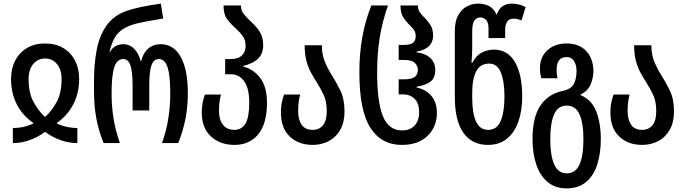

<svg xmlns="http://www.w3.org/2000/svg" viewBox="-20 -790 3782 1060"><path d="M51 0V-83Q75 -83 103 -88Q131 -93 164 -108V-111Q104 -153 72.5 -214.5Q41 -276 41 -355Q41 -412 64 -456Q87 -500 129 -525Q171 -550 229 -550Q287 -550 329 -525Q371 -500 394 -456Q417 -412 417 -355Q417 -276 385 -214.5Q353 -153 294 -111V-108Q326 -94 354.5 -88.5Q383 -83 407 -83V0Q361 0 315.5 -16Q270 -32 229 -62Q188 -32 142.5 -16Q97 0 51 0ZM229 -144Q268 -180 294 -229Q320 -278 320 -354Q320 -406 294.5 -436.5Q269 -467 229 -467Q189 -467 163.5 -436.5Q138 -406 138 -354Q138 -278 164 -229Q190 -180 229 -144Z M552 0Q523 -73 511 -141Q499 -209 499 -288V-344Q499 -435 513.5 -513Q528 -591 567 -647.5Q606 -704 679 -730Q711 -741 757.5 -751Q804 -761 868 -770L881 -688Q832 -680 782 -670.5Q732 -661 704 -651Q654 -634 626.5 -600.5Q599 -567 584 -502H586Q602 -529 622 -537.5Q642 -546 661 -546Q695 -546 720 -521.5Q745 -497 757 -452H759Q770 -497 798 -521.5Q826 -546 867 -546Q939 -546 978 -475.5Q1017 -405 1017 -276Q1017 -203 1004.5 -137Q992 -71 964 0H874Q898 -65 909 -134.5Q920 -204 920 -276Q920 -371 905.5 -417.5Q891 -464 856 -464Q828 -464 816 -429Q804 -394 804 -318V-180H712V-318Q712 -394 700 -429Q688 -464 661 -464Q625 -464 610.5 -418Q596 -372 596 -274Q596 -127 642 0Z M1274 10Q1196 10 1145 -36.5Q1094 -83 1094 -168Q1094 -198 1098 -219.5Q1102 -241 1111 -268H1200Q1194 -245 1191.5 -224Q1189 -203 1189 -177Q1189 -129 1211 -101Q1233 -73 1273 -73Q1315 -73 1335.5 -108Q1356 -143 1356 -224Q1356 -303 1328 -341.5Q1300 -380 1255 -380H1223V-464H1251Q1296 -464 1316 -484.5Q1336 -505 1336 -536Q1336 -568 1321.5 -589Q1307 -610 1286 -629Q1259 -652 1236.5 -680.5Q1214 -709 1214 -760H1310Q1310 -731 1327 -711Q1344 -691 1368 -668Q1393 -646 1413 -616Q1433 -586 1433 -540Q1433 -494 1405 -466.5Q1377 -439 1323 -426V-422Q1377 -410 1415.5 -361Q1454 -312 1454 -222Q1454 -108 1406 -49Q1358 10 1274 10Z M1707 10Q1628 10 1579.5 -36.5Q1531 -83 1531 -168Q1531 -198 1535 -219.5Q1539 -241 1548 -268H1637Q1631 -245 1628.5 -224Q1626 -203 1626 -177Q1626 -129 1645.5 -101Q1665 -73 1705 -73Q1743 -73 1763.5 -99Q1784 -125 1784 -175Q1784 -230 1767 -266Q1750 -302 1729 -335Q1713 -360 1697.5 -388Q1682 -416 1672 -453Q1662 -490 1662 -540H1757Q1757 -488 1773.5 -449Q1790 -410 1812 -375Q1838 -334 1860 -288Q1882 -242 1882 -174Q1882 -115 1858.5 -73.5Q1835 -32 1795 -11Q1755 10 1707 10Z M2199 10Q2085 10 2024.5 -85Q1964 -180 1964 -391Q1964 -495 1980.5 -586Q1997 -677 2030 -760H2122Q2090 -669 2076 -580Q2062 -491 2062 -391Q2062 -227 2094 -148.5Q2126 -70 2200 -70Q2245 -70 2269.5 -97.5Q2294 -125 2294 -171Q2294 -219 2269.5 -244Q2245 -269 2204 -269H2181V-352H2209Q2253 -352 2270 -365.5Q2287 -379 2287 -404Q2287 -426 2270.5 -442.5Q2254 -459 2212 -459H2181V-542H2209Q2245 -542 2260 -553.5Q2275 -565 2275 -590Q2275 -611 2265 -625Q2255 -639 2240 -653Q2223 -670 2207 -693.5Q2191 -717 2191 -760H2287Q2287 -737 2298.5 -721Q2310 -705 2326 -690Q2343 -673 2357 -651Q2371 -629 2371 -594Q2371 -521 2280 -505V-501Q2332 -494 2357.5 -468Q2383 -442 2383 -404Q2383 -360 2357.5 -340Q2332 -320 2280 -311V-307Q2332 -296 2362 -260Q2392 -224 2392 -167Q2392 -90 2340.5 -40Q2289 10 2199 10Z M2674 10Q2586 10 2538.5 -56.5Q2491 -123 2491 -256V-617Q2491 -673 2510 -706.5Q2529 -740 2558.5 -755Q2588 -770 2620 -770Q2652 -770 2679 -757Q2706 -744 2720 -711H2723Q2735 -744 2756.5 -757Q2778 -770 2804 -770Q2825 -770 2843.5 -765.5Q2862 -761 2882 -751L2859 -677Q2845 -683 2835.5 -685Q2826 -687 2815 -687Q2790 -687 2779.5 -669.5Q2769 -652 2769 -627V-580H2677V-635Q2677 -666 2663.5 -680Q2650 -694 2632 -694Q2613 -694 2600 -678Q2587 -662 2587 -615V-522Q2587 -490 2583 -444H2588Q2608 -483 2639.5 -499.5Q2671 -516 2708 -516Q2782 -516 2822.5 -448Q2863 -380 2863 -257Q2863 -179 2842 -119Q2821 -59 2779 -24.5Q2737 10 2674 10ZM2675 -73Q2723 -73 2744 -122Q2765 -171 2765 -256Q2765 -341 2745 -390Q2725 -439 2681 -439Q2632 -439 2609.5 -397Q2587 -355 2587 -276V-249Q2587 -166 2608 -119.5Q2629 -73 2675 -73Z M3108 250Q3045 250 3003 214.5Q2961 179 2940.5 117.5Q2920 56 2920 -21Q2920 -142 2963 -206.5Q3006 -271 3086 -288Q3134 -298 3148.5 -327.5Q3163 -357 3163 -399Q3163 -430 3149.5 -452.5Q3136 -475 3108 -475Q3053 -475 3053 -405Q3053 -392 3054 -381Q3055 -370 3058 -358H2969Q2965 -371 2963 -383.5Q2961 -396 2961 -413Q2961 -475 3002 -512.5Q3043 -550 3108 -550Q3178 -550 3217 -507.5Q3256 -465 3256 -397Q3256 -361 3241 -324.5Q3226 -288 3185 -268V-265Q3246 -240 3271.5 -175.5Q3297 -111 3297 -21Q3297 56 3277.5 117.5Q3258 179 3216 214.5Q3174 250 3108 250ZM3109 167Q3157 167 3179 119Q3201 71 3201 -21Q3201 -112 3179 -159.5Q3157 -207 3109 -207Q3061 -207 3039.5 -159.5Q3018 -112 3018 -20Q3018 70 3040 118.5Q3062 167 3109 167Z M3526 10Q3447 10 3398.5 -36.5Q3350 -83 3350 -168Q3350 -198 3354 -219.5Q3358 -241 3367 -268H3456Q3450 -245 3447.5 -224Q3445 -203 3445 -177Q3445 -129 3464.5 -101Q3484 -73 3524 -73Q3562 -73 3582.5 -99Q3603 -125 3603 -175Q3603 -230 3586 -266Q3569 -302 3548 -335Q3532 -360 3516.5 -388Q3501 -416 3491 -453Q3481 -490 3481 -540H3576Q3576 -488 3592.5 -449Q3609 -410 3631 -375Q3657 -334 3679 -288Q3701 -242 3701 -174Q3701 -115 3677.5 -73.5Q3654 -32 3614 -11Q3574 10 3526 10Z"/></svg>

Font: Noto Sans Georgian ExtraCondensed Medium
Style: Regular
Weight: 500
Width: 2
Designer: Monotype Design Team, Akaki Razmadze
Foundry: Google LLC
Version: Version 2.005; ttfautohint (v1.8.4.7-5d5b)